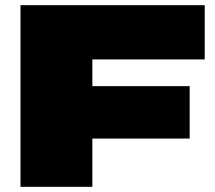

<svg xmlns="http://www.w3.org/2000/svg" viewBox="-20 -720 830 740"><path d="M59 0V-700H769V-491H336V-388H711V-186H336V0Z"/></svg>

Font: Georama Expanded Black
Style: Regular
Weight: 900
Width: 7
Designer: Jean-Baptiste Levee
Foundry: Production Type
Version: Version 1.000